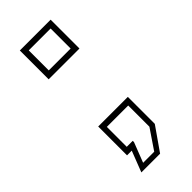

<svg xmlns="http://www.w3.org/2000/svg" viewBox="-207 -576 692 692"><g transform="rotate(-45 139.5 -230.0)"><path d="M60 80 91 0H67V-147H218V-9.5L155.5 80ZM89 60H145.5L197 -16V-124H88V-22.5H118.5V-16ZM61 -393.5V-540.5H218V-393.5ZM84 -416H195.5V-518H84Z"/></g></svg>

Font: Tourney Expanded ExtraLight
Style: Regular
Weight: 200
Width: 7
Designer: Tyler Finck
Foundry: Etcetera Type Co
Version: Version 1.010; ttfautohint (v1.8.3)